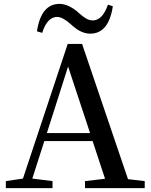

<svg xmlns="http://www.w3.org/2000/svg" viewBox="-20 -967 775 987"><path d="M250 0V-36L146 -49L208 -242H456L520 -48L417 -36V0H724V-36L638 -46L402 -741H328L98 -49L10 -36V0ZM330 -625 443 -283H221ZM444 -794C507 -794 546 -841 560 -935L535 -943C516 -889 490 -862 457 -862C444 -862 432 -866 419 -874C411 -879 399 -888 384 -901C379 -906 376 -909 373 -911C342 -935 313 -947 286 -947C223 -947 184 -900 170 -806L197 -798C214 -853 240 -880 274 -880C292 -880 315 -868 342 -844C349 -838 354 -834 357 -831C386 -806 415 -794 444 -794Z"/></svg>

Font: AllPunType SemiBold
Style: Regular
Weight: 600
Version: 1.0